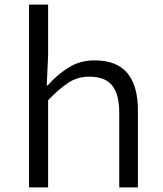

<svg xmlns="http://www.w3.org/2000/svg" viewBox="-20 -814 707 834"><path d="M106 0V-793.9H189V-574.2L183.1 -442.9H187Q229 -490.2 278.6 -521Q328.1 -551.8 391.1 -551.8Q486.8 -551.8 533 -496.8Q579.1 -441.9 579.1 -334V0H498V-324.2Q498 -404.3 467.3 -442.6Q436.5 -481 367.2 -481Q317.4 -481 277.6 -455.1Q237.8 -429.2 189 -378.9V0Z"/></svg>

Font: Shanggu Mono N
Style: Regular
Weight: 350
Designer: GuiWonder
Version: Version 1.021